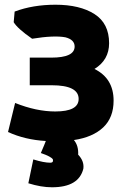

<svg xmlns="http://www.w3.org/2000/svg" viewBox="-20 -570 527 813"><path d="M293 23Q313 47 311 85Q337 112 333 144Q314 223 200 223Q154 223 100 206L121 105Q166 119 193 119Q207 119 204 105Q197 93 153 78Q156 71 159.5 62.5Q163 54 167.5 43.5Q172 33 174 27Q86 22 14 -11L44 -134Q134 -98 214 -98Q313 -98 313 -151Q313 -209 199 -209H106V-326H197Q296 -326 296 -373Q296 -402 257 -412Q209 -421 116 -406Q54 -449 38 -476L42 -521Q119 -550 215 -550Q318 -550 380 -510.5Q442 -471 442 -387Q442 -316 380 -278Q461 -238 461 -144Q461 -72 417 -30.5Q373 11 293 23Z"/></svg>

Font: Repo
Style: Bold
Weight: 700
Designer: Stefan Peev
Foundry: Context Ltd
Version: Version 001.000